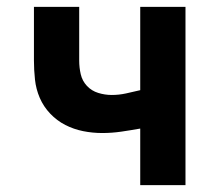

<svg xmlns="http://www.w3.org/2000/svg" viewBox="-20 -540 640 560"><path d="M389 0V-165Q361 -160 333.5 -156Q306 -152 278 -152Q250 -152 222.5 -157.5Q195 -163 170.5 -175.5Q146 -188 126.5 -208.5Q107 -229 96 -254.5Q85 -280 82 -308Q79 -336 79 -363V-520H211V-363Q211 -343 215.5 -323.5Q220 -304 233.5 -289.5Q247 -275 266.5 -269Q286 -263 306 -263Q327 -263 347.5 -267.5Q368 -272 389 -277V-520H521V0Z"/></svg>

Font: Iosevka Custom XBdEx
Style: Regular
Weight: 800
Width: 7
Monospace: yes
Designer: Belleve Invis
Foundry: Belleve Invis
Version: Version 11.2.4; ttfautohint (v1.8.4)